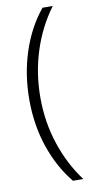

<svg xmlns="http://www.w3.org/2000/svg" viewBox="-97 -757 471 955"><g transform="rotate(-10 138.5 -279.0)"><path d="M47 -276Q47 -403 84 -516.5Q121 -630 191 -716H243Q175 -624 139 -512Q103 -400 103 -277Q103 -153 140 -41.5Q177 70 243 158H191Q123 75 85 -36Q47 -147 47 -276Z"/></g></svg>

Font: Noto Sans Gujarati UI Condensed Light
Style: Regular
Weight: 300
Width: 3
Designer: Jelle Bosma - Monotype Design Team, Universal Thirst
Foundry: Monotype Imaging Inc.
Version: Version 2.106; ttfautohint (v1.8.4.7-5d5b)